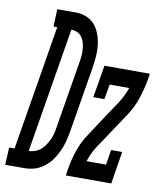

<svg xmlns="http://www.w3.org/2000/svg" viewBox="-141 -802 739 870"><g transform="rotate(10 229.0 -367.5)"><path d="M-58 0 -54 -80H-29L66 -655H49L52 -735H144Q170 -734 192.5 -723Q215 -712 229 -693.5Q243 -675 251 -651Q259 -627 261.5 -601.5Q264 -576 261.5 -550Q259 -524 255 -498L205 -196Q201 -173 195 -150.5Q189 -128 178.5 -105.5Q168 -83 154 -63.5Q140 -44 119.5 -28.5Q99 -13 76.5 -6.5Q54 0 31 0ZM36 -80Q50 -80 65 -85.5Q80 -91 91.5 -101Q103 -111 111.5 -124Q120 -137 126.5 -151Q133 -165 136.5 -179.5Q140 -194 142 -209L192 -511Q195 -527 196.5 -542.5Q198 -558 197 -573.5Q196 -589 192.5 -603.5Q189 -618 181.5 -629.5Q174 -641 160.5 -648Q147 -655 131 -655ZM221 0 226 -33Q233 -75 247.5 -118Q262 -161 288 -199L345 -286L403 -373Q413 -389 421 -406Q429 -423 435 -440H345L333 -371H282L307 -520H516L511 -488Q503 -445 488.5 -402Q474 -359 449 -321L333 -147Q323 -131 315.5 -114Q308 -97 302 -80H392L403 -149H454L430 0Z"/></g></svg>

Font: Iosevka Curly Slab Medium
Style: Italic
Weight: 500
Italic angle: -9°
Monospace: yes
Designer: Belleve Invis
Foundry: Belleve Invis
Version: Version 22.1.2; ttfautohint (v1.8.4)